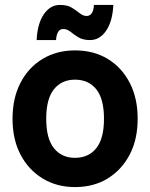

<svg xmlns="http://www.w3.org/2000/svg" viewBox="-20 -748 611 781"><path d="M285 13Q211 13 153.5 -22Q96 -57 63.5 -119Q31 -181 31 -265Q31 -349 63.5 -411.5Q96 -474 153.5 -508.5Q211 -543 285 -543Q361 -543 418 -508.5Q475 -474 507.5 -411.5Q540 -349 540 -265Q540 -181 507.5 -119Q475 -57 418 -22Q361 13 285 13ZM285 -106Q340 -106 371.5 -145Q403 -184 403 -265Q403 -346 371.5 -385Q340 -424 285 -424Q231 -424 199.5 -385Q168 -346 168 -265Q168 -184 199.5 -145Q231 -106 285 -106ZM129 -585Q132 -651 158 -689.5Q184 -728 224 -728Q254 -728 272.5 -716.5Q291 -705 304.5 -694Q318 -683 333 -683Q345 -683 353 -694Q361 -705 362 -728H441Q438 -662 412 -623.5Q386 -585 346 -585Q317 -585 298.5 -596.5Q280 -608 266.5 -619Q253 -630 237 -630Q211 -630 208 -585Z"/></svg>

Font: Radio Canada Big SemiBold
Style: Regular
Weight: 600
Designer: Étienne Aubert Bonn
Foundry: Coppers and Brasses
Version: Version 1.001